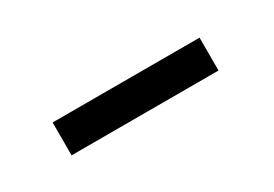

<svg xmlns="http://www.w3.org/2000/svg" viewBox="-11 -857 541 379"><g transform="rotate(-30 259.0 -667.5)"><path d="M89 -630.4V-705.3H423.9V-630.4Z"/></g></svg>

Font: Comme
Style: Regular
Weight: 400
Designer: Vernon Adams
Foundry: Vernon Adams
Version: Version 1.000;gftools[0.9.27]